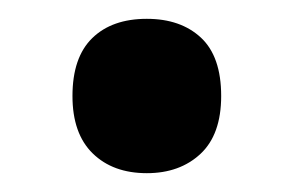

<svg xmlns="http://www.w3.org/2000/svg" viewBox="-20 -172 311 204"><path d="M57 -70Q57 -111 78 -131.5Q99 -152 136 -152Q172 -152 193.5 -132Q215 -112 215 -70Q215 -29 193 -8.5Q171 12 136 12Q100 12 78.5 -9Q57 -30 57 -70Z"/></svg>

Font: Noto Sans Kannada Condensed
Style: Bold
Weight: 700
Width: 3
Designer: Jelle Bosma - Monotype Design Team
Foundry: Monotype Imaging Inc.
Version: Version 2.005; ttfautohint (v1.8.4.7-5d5b)